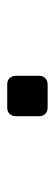

<svg xmlns="http://www.w3.org/2000/svg" viewBox="170 -633 152 532"><g transform="rotate(-90 246.0 -367.0)"><path d="M278 -311H214Q203 -311 196.5 -317.5Q190 -324 190 -335V-399Q190 -410 196.5 -416.5Q203 -423 214 -423H278Q289 -423 295.5 -416.5Q302 -410 302 -399V-335Q302 -324 295.5 -317.5Q289 -311 278 -311Z"/></g></svg>

Font: Shippori Gochic B2 Bold
Style: Regular
Weight: 700
Designer: FONTDASU
Foundry: FONTDASU / Google Inc. / but / Adobe
Version: Version 1.130